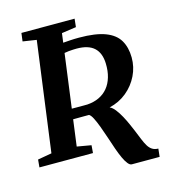

<svg xmlns="http://www.w3.org/2000/svg" viewBox="-130 -844 951 1060"><g transform="rotate(-15 346.0 -314.0)"><path d="M491.5 115.5Q481 115.5 469.8 101.8Q458.5 88 447.5 64.2Q436.5 40.5 425.5 9.5Q413.5 -25 401.8 -60.8Q390 -96.5 378.2 -128Q366.5 -159.5 355.5 -181.2Q344.5 -203 334 -209Q323 -209 307.8 -209Q292.5 -209 276 -208.8Q259.5 -208.5 243 -208.5L223 -58L304 -44L300.5 0H-5.5L-1.5 -44L78.5 -58L162.5 -684L84.5 -696L90.5 -743H394.5L389.5 -696L306.5 -684L299.5 -631Q319 -632.5 341 -634Q363 -635.5 390.5 -635.5Q485 -635.5 540.2 -614.5Q595.5 -593.5 619.2 -553Q643 -512.5 643.5 -455Q644 -400.5 620.2 -351.8Q596.5 -303 554 -268Q511.5 -233 454.5 -219.5Q469.5 -213.5 484.8 -194Q500 -174.5 513.8 -149.2Q527.5 -124 538.2 -99.5Q549 -75 555.5 -59.5Q568 -29 577.5 -5.5Q587 18 597.2 34.8Q607.5 51.5 621.2 60.2Q635 69 655.5 69.5L650.5 115.5ZM251 -267Q266 -267 285 -266.8Q304 -266.5 319.5 -266.8Q335 -267 340 -267Q377.5 -269.5 407.2 -283.5Q437 -297.5 457.5 -322.2Q478 -347 488.2 -381.8Q498.5 -416.5 497 -460Q495 -520 462 -550.2Q429 -580.5 362 -580.5Q355 -580.5 343 -580Q331 -579.5 317.2 -578.2Q303.5 -577 292 -574.5Z"/></g></svg>

Font: Merriweather 28pt
Style: Bold Italic
Weight: 700
Italic angle: -7.8°
Version: Version 2.101